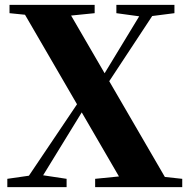

<svg xmlns="http://www.w3.org/2000/svg" viewBox="-20 -767 779 787"><path d="M10 0V-34L121 -50H147L253 -34V0ZM67 0 337 -401 366 -382H360L340 -347L127 0ZM370 0V-34L530 -50H579L727 -34V0ZM402 -395 370 -410H376L395 -444L579 -747H634ZM493 0 59 -747H246L680 0ZM19 -713V-747H368V-713L220 -698H167ZM457 -713V-747H695V-713L586 -699H559Z"/></svg>

Font: Noto Serif KR ExtraLight Black
Style: Regular
Weight: 900
Version: Version 2.003-H1;hotconv 1.1.1;makeotfexe 2.6.0